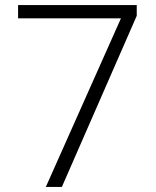

<svg xmlns="http://www.w3.org/2000/svg" viewBox="-20 -734 611 754"><path d="M160 0 455 -662H51V-714H517V-672L223 0Z"/></svg>

Font: Noto Sans Myanmar Light
Style: Regular
Weight: 300
Designer: Monotype Design Team
Foundry: Monotype Imaging Inc.
Version: Version 2.107; ttfautohint (v1.8.4.7-5d5b)